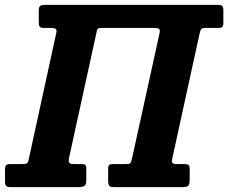

<svg xmlns="http://www.w3.org/2000/svg" viewBox="-56 -770 938 790"><path d="M600.5 -633.5Q603.5 -647 598.5 -651Q593.5 -655 579.5 -655H362Q349 -655 346 -651Q343 -647 340.5 -634L228 -120Q225 -106 228.8 -100.5Q232.5 -95 247 -95H278.5Q290 -95 294.5 -92Q299 -89 299 -76V-29Q299 -9.5 290.8 -4.8Q282.5 0 264 0H-8.5Q-25.5 0 -30.5 -4.5Q-35.5 -9 -35.5 -27V-68.5Q-35.5 -83.5 -31.8 -89.2Q-28 -95 -13 -95H35Q50 -95 54.8 -98Q59.5 -101 62.5 -116L175.5 -634Q178.5 -647 173 -651Q167.5 -655 153.5 -655H126.5Q111.5 -655 107.5 -659.8Q103.5 -664.5 103.5 -681.5V-726.5Q103.5 -741.5 109.8 -745.8Q116 -750 130 -750H838.5Q852 -750 857.5 -746.2Q863 -742.5 863 -728.5V-675.5Q863 -663 858.5 -659Q854 -655 840.5 -655H790.5Q775.5 -655 772 -650.5Q768.5 -646 765 -631L652.5 -116Q650 -104 653.8 -99.5Q657.5 -95 670.5 -95H702.5Q715 -95 719.8 -91Q724.5 -87 724.5 -73V-31.5Q724.5 -9.5 717.5 -4.8Q710.5 0 690 0H417Q399 0 394 -5Q389 -10 389 -28.5V-75Q389 -87 393.2 -91Q397.5 -95 409.5 -95H463Q478 -95 481 -99.8Q484 -104.5 487.5 -119.5Z"/></svg>

Font: Besley* Narrow
Style: Bold Italic
Weight: 700
Width: 4
Italic angle: -13°
Designer: Owen Earl
Foundry: indestructible type*
Version: Version 3.000; ttfautohint (v1.8.3)